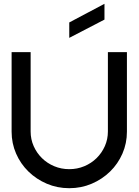

<svg xmlns="http://www.w3.org/2000/svg" viewBox="-20 -974 728 1009"><path d="M529 -954V-871L344 -775V-856ZM647 -282Q647 -221 623.5 -167Q600 -113 558.5 -72.5Q517 -32 462 -8.5Q407 15 344 15Q281 15 226 -8.5Q171 -32 129.5 -72.5Q88 -113 64.5 -167Q41 -221 41 -282V-700H141V-283Q141 -242 157 -206Q173 -170 200.5 -143Q228 -116 265 -100.5Q302 -85 344 -85Q386 -85 423 -100.5Q460 -116 487.5 -143Q515 -170 531 -206Q547 -242 547 -283V-700H647Z"/></svg>

Font: Railway
Style: Regular
Weight: 400
Version: 1.000